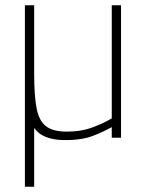

<svg xmlns="http://www.w3.org/2000/svg" viewBox="-20 -520 547 725"><path d="M227 9Q165 9 131.5 -14.5Q98 -38 86 -92.5Q74 -147 74 -240V-500H109V-242Q109 -160 118 -112Q127 -64 153.5 -43.5Q180 -23 232 -23Q288 -23 332 -40Q376 -57 402 -73V-500H437V0H402V-40Q376 -25 333.5 -8Q291 9 227 9ZM74 185V-315H109V185Z"/></svg>

Font: TitilliumWeb ExtraLight
Style: Regular
Weight: 400
Designer: Mohamed Gaber, Accademia di Belle Arti di Urbino and others
Foundry: Kief Type Foundry, Accademia di Belle Arti di Urbino and others
Version: Version 3.000; ttfautohint (v1.8.2)